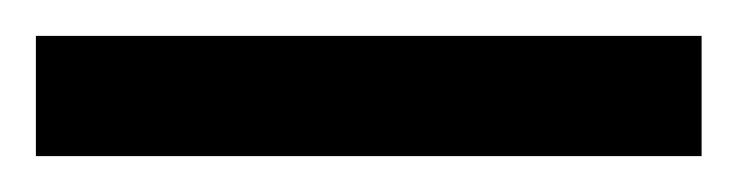

<svg xmlns="http://www.w3.org/2000/svg" viewBox="-21 70 411 107"><path d="M-1 90V157H370V90Z"/></svg>

Font: Noto Sans Devanagari SemiCondensed
Style: Regular
Weight: 400
Width: 4
Designer: Jelle Bosma - Monotype Design Team
Foundry: Monotype Imaging Inc.
Version: Version 2.004